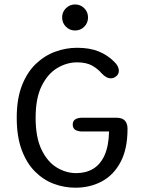

<svg xmlns="http://www.w3.org/2000/svg" viewBox="-20 -842 659 872"><path d="M322.2 10.5Q271.8 10.5 224.3 -7.2Q176.8 -25 138.8 -63.1Q100.7 -101.2 78.3 -161.7Q56 -222.2 56 -307.5Q56 -393 79.5 -453.3Q103 -513.7 142.6 -551.6Q182.2 -589.5 230.8 -607.2Q279.5 -625 329.8 -625Q388.3 -625 428.9 -608.1Q469.5 -591.2 498 -562.2Q509.3 -551.7 514.6 -541.2Q519.8 -530.8 519.8 -520.8Q519.8 -505.7 508.3 -496Q496.8 -486.3 483.2 -486.3Q472.3 -486.3 461.7 -492.5Q451 -498.7 441.8 -508.7Q424.3 -529.5 398 -544.2Q371.7 -558.8 330.2 -558.8Q283.2 -558.8 239.9 -532.9Q196.7 -507 169.2 -451.6Q141.8 -396.2 141.8 -307.5Q141.8 -217.3 168.9 -161.8Q196 -106.3 238.2 -81Q280.3 -55.7 326.2 -55.7Q370.5 -55.7 403.4 -75.6Q436.3 -95.5 455.1 -137.3Q473.8 -179.2 475.3 -244.8H355Q333.5 -244.8 321.9 -252.3Q310.3 -259.8 310.3 -276Q310.3 -292.3 321.6 -299.8Q332.8 -307.3 354.3 -307.3H508.5Q534.8 -307.3 547 -294.4Q559.2 -281.5 559.2 -256.8Q559.2 -165.8 527.8 -106.5Q496.5 -47.2 442.8 -18.3Q389.2 10.5 322.2 10.5ZM321 -703.5Q296.7 -703.5 279.4 -720.7Q262.2 -737.9 262.2 -762.7Q262.2 -787.4 279.4 -804.6Q296.7 -821.8 321 -821.8Q345.6 -821.8 362.7 -804.6Q379.8 -787.4 379.8 -762.7Q379.8 -737.9 362.7 -720.7Q345.6 -703.5 321 -703.5Z"/></svg>

Font: Sono ExtraLight
Style: Regular
Weight: 200
Designer: Tyler Finck
Foundry: Tyler Finck
Version: Version 2.112